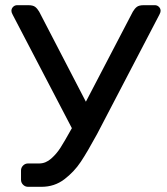

<svg xmlns="http://www.w3.org/2000/svg" viewBox="-20 -720 643 740"><path d="M24 -678Q24 -687 30.5 -693.5Q37 -700 46 -700H89Q107 -700 115.5 -693.5Q124 -687 131 -675L311 -328L492 -675Q499 -687 507.5 -693.5Q516 -700 534 -700H577Q586 -700 592.5 -693.5Q599 -687 599 -678Q599 -672 594 -663L354 -203Q317 -135 291.5 -96.5Q266 -58 228 -29Q190 0 140 0H88Q77 0 69 -8Q61 -16 61 -27V-63Q61 -74 69 -82Q77 -90 88 -90H131Q156 -90 177 -108.5Q198 -127 213 -150.5Q228 -174 257 -226L29 -663Q24 -672 24 -678Z"/></svg>

Font: Contemporary
Style: Regular
Weight: 400
Designer: Victor Tran
Foundry: Victor Tran
Version: Version 1.100